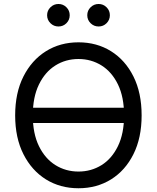

<svg xmlns="http://www.w3.org/2000/svg" viewBox="-20 -954 803 983"><path d="M628.9 -402.3V-324.2H128.9V-402.3ZM381.8 9.8Q288.1 9.8 215.1 -35.6Q142.1 -81.1 99.9 -164.8Q57.6 -248.5 57.6 -363.3Q57.6 -478.5 99.9 -562.3Q142.1 -646 215.1 -691.7Q288.1 -737.3 381.8 -737.3Q475.6 -737.3 548.6 -691.7Q621.6 -646 663.3 -562.3Q705.1 -478.5 705.1 -363.3Q705.1 -248.5 663.3 -164.8Q621.6 -81.1 548.6 -35.6Q475.6 9.8 381.8 9.8ZM381.8 -75.7Q446.8 -75.7 499.8 -108.6Q552.7 -141.6 584 -206.1Q615.2 -270.5 615.2 -363.3Q615.2 -457 584 -521.5Q552.7 -585.9 499.8 -618.9Q446.8 -651.9 381.8 -651.9Q316.4 -651.9 263.4 -618.7Q210.4 -585.4 179.2 -521Q147.9 -456.5 147.9 -363.3Q147.9 -270.5 179.2 -206.3Q210.4 -142.1 263.4 -108.9Q316.4 -75.7 381.8 -75.7ZM484.9 -818.4Q460.9 -818.4 443.8 -835.2Q426.8 -852.1 426.8 -876Q426.8 -899.9 443.8 -916.7Q460.9 -933.6 484.9 -933.6Q508.8 -933.6 525.6 -916.7Q542.5 -899.9 542.5 -876Q542.5 -852.1 525.6 -835.2Q508.8 -818.4 484.9 -818.4ZM279.3 -818.4Q255.4 -818.4 238.3 -835.2Q221.2 -852.1 221.2 -876Q221.2 -899.9 238.3 -916.7Q255.4 -933.6 279.3 -933.6Q303.2 -933.6 320.1 -916.7Q336.9 -899.9 336.9 -876Q336.9 -852.1 320.1 -835.2Q303.2 -818.4 279.3 -818.4Z"/></svg>

Font: Inter 16pt
Style: Regular
Weight: 400
Version: Version 4.001;git-66647c0bb